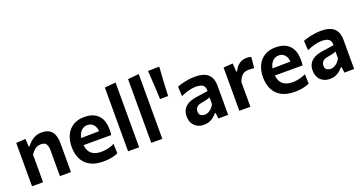

<svg xmlns="http://www.w3.org/2000/svg" viewBox="-40 -1402 3909 2073"><g transform="rotate(-20 1915.0 -365.5)"><path d="M69.5 0Q69.5 -54 69.5 -104.5Q69.5 -155 69.5 -217V-267Q69.5 -323.5 69.5 -381.5Q69.5 -439.5 69.5 -498L177.5 -504.5L182.5 -416H194Q210.5 -440 234.8 -461.8Q259 -483.5 291.2 -497.2Q323.5 -511 365 -511Q441.5 -511 479.2 -466.2Q517 -421.5 517 -334Q517 -301.5 517 -274.2Q517 -247 517 -217Q517 -156.5 517 -105.2Q517 -54 517 0H390Q390 -54 390 -104.5Q390 -155 390 -210.5V-295Q390 -344 373.2 -369Q356.5 -394 313 -394Q287.5 -394 266.2 -383.8Q245 -373.5 227.8 -356.2Q210.5 -339 196.5 -317.5V-210.5Q196.5 -153.5 196.5 -103.8Q196.5 -54 196.5 0Z M887.5 12.5Q793.5 12.5 733.5 -21.5Q673.5 -55.5 645 -115Q616.5 -174.5 616.5 -251Q616.5 -327 643.8 -385.8Q671 -444.5 724 -477.5Q777 -510.5 854 -510.5Q920.5 -510.5 967.8 -486.2Q1015 -462 1040.5 -413.8Q1066 -365.5 1066 -292.5Q1066 -273 1065.2 -257.5Q1064.5 -242 1062 -227L951.5 -271.5Q952.5 -278.5 953 -285.8Q953.5 -293 953.5 -299.5Q953.5 -354.5 926 -385.8Q898.5 -417 855 -417Q822 -417 797 -398.2Q772 -379.5 757.5 -346Q743 -312.5 743 -268.5V-249Q743 -200.5 760 -165.8Q777 -131 812.5 -112.2Q848 -93.5 902 -93.5Q923 -93.5 949.2 -97.2Q975.5 -101 1002.5 -109Q1029.5 -117 1053 -129.5L1057 -20.5Q1038 -11 1012.5 -3.5Q987 4 955.5 8.2Q924 12.5 887.5 12.5ZM666.5 -227V-306.5L987 -312L1062 -283.5V-227Z M1173 0Q1173 -54 1173 -104.5Q1173 -155 1173 -217V-493.5Q1173 -555 1173 -614.8Q1173 -674.5 1173 -732.5L1300 -744.5Q1300 -685 1300 -623.2Q1300 -561.5 1300 -493.5V-217Q1300 -155 1300 -104.5Q1300 -54 1300 0Z M1439.5 0Q1439.5 -54 1439.5 -104.5Q1439.5 -155 1439.5 -217V-493.5Q1439.5 -555 1439.5 -614.8Q1439.5 -674.5 1439.5 -732.5L1566.5 -744.5Q1566.5 -685 1566.5 -623.2Q1566.5 -561.5 1566.5 -493.5V-217Q1566.5 -155 1566.5 -104.5Q1566.5 -54 1566.5 0Z M1690.5 -412Q1687.5 -495.5 1682.5 -577.8Q1677.5 -660 1672 -741.5L1802 -744.5Q1796.5 -663 1791.5 -580Q1786.5 -497 1783.5 -413Z M2042.5 11.5Q2000.5 11.5 1967.5 -6Q1934.5 -23.5 1915.2 -56.8Q1896 -90 1896 -137Q1896 -178.5 1910.5 -207.2Q1925 -236 1948.8 -254.2Q1972.5 -272.5 2001.2 -282.5Q2030 -292.5 2059.5 -297L2202 -318Q2203.5 -353 2190.2 -372Q2177 -391 2152.5 -398.2Q2128 -405.5 2096 -405.5Q2079 -405.5 2059.2 -402.8Q2039.5 -400 2017.8 -394.5Q1996 -389 1972.5 -380.8Q1949 -372.5 1924.5 -361L1918.5 -471.5Q1937 -478.5 1960.2 -485.5Q1983.5 -492.5 2011 -498.2Q2038.5 -504 2068.2 -507.2Q2098 -510.5 2129.5 -510.5Q2190.5 -510.5 2233.8 -492.8Q2277 -475 2300 -436.2Q2323 -397.5 2323 -335.5Q2323 -311.5 2323 -276Q2323 -240.5 2323 -211V-156Q2323 -119.5 2323 -81.8Q2323 -44 2323 0H2210.5L2203 -65H2192.5Q2178.5 -46.5 2157.5 -29.2Q2136.5 -12 2107.8 -0.2Q2079 11.5 2042.5 11.5ZM2088.5 -88Q2109.5 -88 2130 -98Q2150.5 -108 2168.2 -126Q2186 -144 2198.5 -169V-247.5Q2192 -243 2181.2 -239.2Q2170.5 -235.5 2149.5 -231Q2128.5 -226.5 2090.5 -219.5Q2069 -215.5 2054.2 -206Q2039.5 -196.5 2031.5 -181.5Q2023.5 -166.5 2023.5 -147Q2023.5 -114.5 2043.2 -101.2Q2063 -88 2088.5 -88Z M2451.5 0Q2451.5 -54 2451.5 -104.5Q2451.5 -155 2451.5 -217V-267Q2451.5 -323.5 2451.5 -381.5Q2451.5 -439.5 2451.5 -498L2559.5 -504.5L2564.5 -409.5H2575.5Q2595.5 -452 2620 -473.8Q2644.5 -495.5 2670.2 -503.2Q2696 -511 2718.5 -511Q2730.5 -511 2744.8 -509Q2759 -507 2771.5 -502L2760 -377.5Q2742 -380 2727.2 -381.2Q2712.5 -382.5 2694.5 -382.5Q2680.5 -382.5 2664.5 -379Q2648.5 -375.5 2633 -365.2Q2617.5 -355 2603.5 -335.5Q2589.5 -316 2578.5 -284.5V-210.5Q2578.5 -153.5 2578.5 -103.8Q2578.5 -54 2578.5 0Z M3086 12.5Q2992 12.5 2932 -21.5Q2872 -55.5 2843.5 -115Q2815 -174.5 2815 -251Q2815 -327 2842.2 -385.8Q2869.5 -444.5 2922.5 -477.5Q2975.5 -510.5 3052.5 -510.5Q3119 -510.5 3166.2 -486.2Q3213.5 -462 3239 -413.8Q3264.5 -365.5 3264.5 -292.5Q3264.5 -273 3263.8 -257.5Q3263 -242 3260.5 -227L3150 -271.5Q3151 -278.5 3151.5 -285.8Q3152 -293 3152 -299.5Q3152 -354.5 3124.5 -385.8Q3097 -417 3053.5 -417Q3020.5 -417 2995.5 -398.2Q2970.5 -379.5 2956 -346Q2941.5 -312.5 2941.5 -268.5V-249Q2941.5 -200.5 2958.5 -165.8Q2975.5 -131 3011 -112.2Q3046.5 -93.5 3100.5 -93.5Q3121.5 -93.5 3147.8 -97.2Q3174 -101 3201 -109Q3228 -117 3251.5 -129.5L3255.5 -20.5Q3236.5 -11 3211 -3.5Q3185.5 4 3154 8.2Q3122.5 12.5 3086 12.5ZM2865 -227V-306.5L3185.5 -312L3260.5 -283.5V-227Z M3490 11.5Q3448 11.5 3415 -6Q3382 -23.5 3362.8 -56.8Q3343.5 -90 3343.5 -137Q3343.5 -178.5 3358 -207.2Q3372.5 -236 3396.2 -254.2Q3420 -272.5 3448.8 -282.5Q3477.5 -292.5 3507 -297L3649.5 -318Q3651 -353 3637.8 -372Q3624.5 -391 3600 -398.2Q3575.5 -405.5 3543.5 -405.5Q3526.5 -405.5 3506.8 -402.8Q3487 -400 3465.2 -394.5Q3443.5 -389 3420 -380.8Q3396.5 -372.5 3372 -361L3366 -471.5Q3384.5 -478.5 3407.8 -485.5Q3431 -492.5 3458.5 -498.2Q3486 -504 3515.8 -507.2Q3545.5 -510.5 3577 -510.5Q3638 -510.5 3681.2 -492.8Q3724.5 -475 3747.5 -436.2Q3770.5 -397.5 3770.5 -335.5Q3770.5 -311.5 3770.5 -276Q3770.5 -240.5 3770.5 -211V-156Q3770.5 -119.5 3770.5 -81.8Q3770.5 -44 3770.5 0H3658L3650.5 -65H3640Q3626 -46.5 3605 -29.2Q3584 -12 3555.2 -0.2Q3526.5 11.5 3490 11.5ZM3536 -88Q3557 -88 3577.5 -98Q3598 -108 3615.8 -126Q3633.5 -144 3646 -169V-247.5Q3639.5 -243 3628.8 -239.2Q3618 -235.5 3597 -231Q3576 -226.5 3538 -219.5Q3516.5 -215.5 3501.8 -206Q3487 -196.5 3479 -181.5Q3471 -166.5 3471 -147Q3471 -114.5 3490.8 -101.2Q3510.5 -88 3536 -88Z"/></g></svg>

Font: Commissioner Thin SemiBold
Style: Regular
Weight: 600
Version: Version 1.000